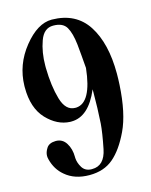

<svg xmlns="http://www.w3.org/2000/svg" viewBox="-109 -781 671 852"><g transform="rotate(-15 227.0 -355.0)"><path d="M153.8 -89.8Q155.3 -66.9 168.5 -45.4Q181.6 -24.4 208.5 -22.9H209H209.5H211.4H211.9H212.4H212.9H213.4H213.9Q270.5 -22.9 285.2 -95.2Q299.8 -168 302.7 -208.5Q307.1 -278.3 307.1 -350.1V-358.9V-359.4V-360.8V-361.3V-362.3V-363.3V-364.3Q259.3 -250.5 179.2 -250.5H176.8H176.3H174.8H174.3H173.8Q115.2 -252.9 66.9 -303.7Q18.6 -355 18.6 -449.2V-449.7V-452.6V-453.1V-454.1V-454.6V-456.5Q20.5 -554.2 83.5 -632.3Q146 -710 211.4 -710H211.9H212.4Q322.3 -708.5 375.5 -626.5Q429.2 -543.5 429.2 -403.8Q429.2 -379.9 427.7 -352.5Q420.4 -223.6 384.3 -147.5Q349.1 -73.2 305.7 -36.6Q262.7 0 196.3 0Q127.9 0 85 -37.1Q49.8 -66.4 37.6 -114.3Q35.2 -123 35.2 -130.9Q35.2 -147.9 46.9 -166Q58.6 -184.6 89.4 -185.1Q120.1 -185.1 136.7 -158.7Q153.8 -131.8 153.8 -94.2V-91.8V-91.3V-90.8V-90.3ZM211.4 -682.6H210.9H210.4Q168 -682.6 149.9 -632.3Q131.3 -581.1 131.3 -519V-514.2V-513.7V-513.2V-512.2V-511.7V-511.2V-510.7V-510.3V-509.8V-509.3Q132.8 -425.3 150.4 -365.2Q168 -304.7 211.9 -304.7H214.4H214.8H215.3H215.8H216.3Q286.6 -308.6 303.2 -463.4Q300.8 -495.6 298.3 -522.9Q295.9 -550.3 293.5 -574.2Q287.6 -627 271.5 -654.8Q254.9 -682.6 211.4 -682.6Z"/></g></svg>

Font: UnifrakturMaguntia sl
Style: Regular
Weight: 400
Designer: j. 'mach' wust, based on a font by Peter Wiegel, original typeface by Carl Albert Fahrenwaldt 1901
Version: Version 2010-11-24